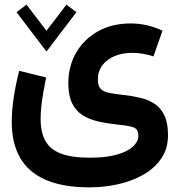

<svg xmlns="http://www.w3.org/2000/svg" viewBox="-20 -551 775 830"><path d="M682.5 -418.5Q650.9 -433 617.2 -441.3Q583.6 -449.6 544.2 -449.6Q463.9 -449.6 403.3 -415.5Q342.8 -381.5 309.1 -323.1Q275.4 -264.8 275.4 -191.4Q275.4 -138.2 291.4 -105.2Q307.4 -72.3 336 -53.7Q364.6 -35.2 403.5 -26.2Q442.4 -17.3 487.7 -12.6Q526.7 -8.7 546.1 -3.8Q565.6 1 571.8 10.1Q578 19.3 578 37.4Q578 60.8 555.1 82.3Q532.1 103.9 485.9 117.3Q439.7 130.7 369 130.7Q288.8 130.7 242.2 112.5Q195.7 94.2 175.7 57.1Q155.6 20 155.6 -36.3Q155.6 -63 158.8 -92.9Q162 -122.8 167.6 -154.2Q173.2 -185.7 179.4 -216.1L62.9 -244.9Q48.5 -188.7 39.6 -132Q30.8 -75.3 30.8 -23.1Q30.8 67.4 66.6 130.4Q102.4 193.4 176.9 226.1Q251.3 258.9 367.6 258.9Q429.7 258.9 489.8 245.6Q549.9 232.3 598.8 204.7Q647.7 177 677 134.4Q706.3 91.8 706.3 33.2Q706.3 -19.5 690.7 -52.1Q675.2 -84.6 648.3 -102.2Q621.3 -119.9 586.7 -128.1Q552 -136.4 513.3 -140.5Q474 -144.7 449.6 -150Q425.3 -155.3 414.2 -168Q403.1 -180.7 403.1 -207Q403.1 -243 422.5 -268.9Q441.9 -294.7 475.5 -308.6Q509 -322.5 550.7 -322.5Q573.2 -322.5 597.2 -318.7Q621.2 -314.8 643.3 -307.1ZM51.4 -498.4 180.9 -328.2 310.4 -498.4 267.2 -530.9 180.9 -418 94.6 -530.9Z"/></svg>

Font: Estedad-VF-FD Black
Style: Regular
Weight: 900
Designer: Amin Abedi
Version: Version 4.000